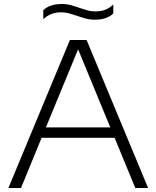

<svg xmlns="http://www.w3.org/2000/svg" viewBox="-20 -940 782 960"><path d="M22 0 329.5 -740H413L720.5 0H656.5L553 -251H188L85 0ZM209.5 -303H531.5L370.5 -693.5ZM454 -841.5Q429 -841.5 406.8 -847.8Q384.5 -854 363.5 -861.5Q344.5 -867.5 326 -873Q307.5 -878.5 288 -878.5Q258.5 -878.5 237 -870Q215.5 -861.5 196.5 -844V-889Q228.5 -920 289 -920Q314 -920 336.2 -913.8Q358.5 -907.5 379.5 -900Q398.5 -893.5 417 -888.2Q435.5 -883 455 -883Q484.5 -883 506 -891.2Q527.5 -899.5 546.5 -917.5V-872.5Q514.5 -841.5 454 -841.5Z"/></svg>

Font: Encode Sans Expanded Light
Style: Regular
Weight: 300
Width: 7
Designer: Multiple Designers
Foundry: Impallari Type
Version: Version 3.000; ttfautohint (v1.8.3) -l 8 -r 50 -G 200 -x 14 